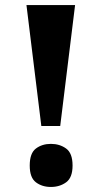

<svg xmlns="http://www.w3.org/2000/svg" viewBox="-20 -734 403 762"><path d="M144 -234 85 -714H278L219 -234ZM182 8Q147 8 122.5 -10.5Q98 -29 98 -77Q98 -126 122.5 -144.5Q147 -163 182 -163Q217 -163 242.5 -144.5Q268 -126 268 -77Q268 -29 242.5 -10.5Q217 8 182 8Z"/></svg>

Font: Noto Serif Armenian SemiCondensed ExtraBold
Style: Regular
Weight: 800
Width: 4
Designer: Monotype Design Team
Foundry: Monotype Imaging Inc.
Version: Version 2.008; ttfautohint (v1.8.4.7-5d5b)